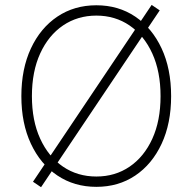

<svg xmlns="http://www.w3.org/2000/svg" viewBox="-20 -759 792 790"><path d="M376.5 9.8Q285.6 9.8 216.1 -36.9Q146.5 -83.5 107.2 -167.5Q67.9 -251.5 67.9 -363.3Q67.9 -475.6 107.2 -559.8Q146.5 -644 216.1 -690.7Q285.6 -737.3 376.5 -737.3Q467.3 -737.3 536.4 -690.7Q605.5 -644 644.8 -560.1Q684.1 -476.1 684.1 -363.3Q684.1 -251 644.8 -167Q605.5 -83 536.4 -36.6Q467.3 9.8 376.5 9.8ZM376.5 -32.7Q453.6 -32.7 513.2 -73.2Q572.8 -113.8 606.7 -188Q640.6 -262.2 640.6 -363.3Q640.6 -464.4 606.7 -538.8Q572.8 -613.3 513.2 -654.1Q453.6 -694.8 376.5 -694.8Q299.3 -694.8 239.5 -654.3Q179.7 -613.8 145.5 -539.3Q111.3 -464.8 111.3 -363.3Q111.3 -262.7 145.3 -188.5Q179.2 -114.3 239 -73.5Q298.8 -32.7 376.5 -32.7ZM148.9 11.2 115.7 -11.2 604 -738.8 637.2 -716.3Z"/></svg>

Font: Inter Extra Light
Style: Regular
Weight: 200
Designer: Rasmus Andersson
Foundry: rsms
Version: Version 4.000;git-3c8e0fc